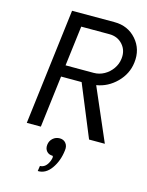

<svg xmlns="http://www.w3.org/2000/svg" viewBox="-146 -838 921 1200"><g transform="rotate(15 314.5 -238.5)"><path d="M433 -340 580 0H478L340 -335H207L166 0H75L167 -750H442Q529 -750 583.5 -688Q638 -626 627 -538Q618 -463 562.5 -407.5Q507 -352 433 -340ZM216 -410H398Q434 -410 465.5 -427.5Q497 -445 518 -475Q539 -505 543 -540Q550 -594 517 -631.5Q484 -669 430 -669H248ZM350 104Q342 174 306 224.5Q270 275 219 273L224 239Q262 238 281 191Q292 162 284 157Q259 157 245 140.5Q231 124 234 98.5Q237 73 255.5 56.5Q274 40 299.5 40Q325 40 339.5 58Q354 76 350 104Z"/></g></svg>

Font: Orkney
Style: Italic
Weight: 400
Italic angle: -7°
Designer: Samuel Oakes and Alfredo Marco Pradil
Foundry: Alfredo Marco Pradil
Version: 1.0; ttfautohint (v1.5)